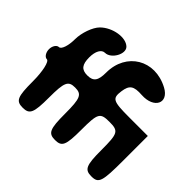

<svg xmlns="http://www.w3.org/2000/svg" viewBox="-188 -1189 1401 1401"><g transform="rotate(45 512.0 -488.5)"><path d="M178 -862C142 -826 111 -740 111 -673C111 -606 92 -550 69 -550C47 -550 28 -521 28 -488C28 -455 47 -425 69 -425C92 -425 111 -342 111 -238C111 -80 124 -50 194 -50C264 -50 278 -80 278 -238C278 -396 291 -425 361 -425C431 -425 444 -396 444 -238C444 -80 458 -50 528 -50C598 -50 611 -80 611 -238C611 -409 620 -425 715 -425C810 -425 819 -409 819 -238C819 -80 833 -50 903 -50C977 -50 986 -79 986 -300V-550H796C625 -550 608 -560 619 -644C629 -717 656 -736 744 -730C877 -722 928 -826 819 -884C633 -983 444 -870 444 -662C444 -579 423 -550 361 -550C301 -550 278 -579 278 -654C278 -716 301 -758 336 -758C398 -758 455 -860 415 -900C367 -948 245 -929 178 -862Z"/></g></svg>

Font: Hussar Skorodowane
Style: Bold
Weight: 700
Foundry: Cannot Into Space Fonts
Version: Version 0.892